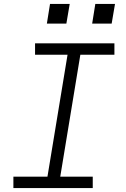

<svg xmlns="http://www.w3.org/2000/svg" viewBox="-20 -955 640 975"><path d="M48 0V-58H221L323 -677H158V-735H561V-677H388L286 -58H451V0ZM547 -835H448L464 -935H564ZM317 -835H218L234 -935H334Z"/></svg>

Font: Iosevka SS04 Light Extended
Style: Italic
Weight: 300
Width: 7
Italic angle: -9°
Monospace: yes
Designer: Belleve Invis
Foundry: Belleve Invis
Version: Version 19.0.0; ttfautohint (v1.8.4)